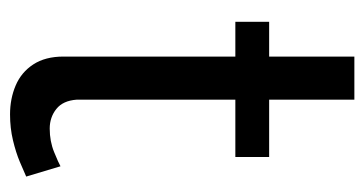

<svg xmlns="http://www.w3.org/2000/svg" viewBox="-196 -540 743 392"><g transform="rotate(90 176.0 -344.5)"><path d="M341 -26Q330 -21 311 -13Q292 -5 267 1Q242 7 214 7Q182 7 155 -4.5Q128 -16 112 -40.5Q96 -65 96 -102V-453H25V-522H96V-696H184V-522H301V-453H184V-129Q186 -101 203 -87.5Q220 -74 243 -74Q269 -74 291 -83Q313 -92 320 -96Z"/></g></svg>

Font: Raleway Thin Medium
Style: Regular
Weight: 500
Version: Version 4.026